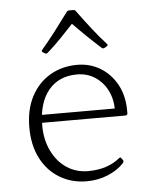

<svg xmlns="http://www.w3.org/2000/svg" viewBox="-53 -775 643 825"><g transform="rotate(-5 268.5 -362.0)"><path d="M288 7Q223 7 171.5 -24Q120 -55 91 -111.5Q62 -168 62 -245Q62 -322 91.5 -378Q121 -434 172.5 -464.5Q224 -495 290 -495Q346 -495 390.5 -467.5Q435 -440 461 -392Q487 -344 487 -280Q487 -277 487 -273.5Q487 -270 487 -267Q485 -260 478 -260H104V-294H452L434 -274Q434 -277 434.5 -280.5Q435 -284 435 -287Q435 -335 416 -372.5Q397 -410 363 -432Q329 -454 286 -454Q207 -454 162.5 -400Q118 -346 118 -248Q118 -187 141.5 -138.5Q165 -90 205.5 -63Q246 -36 298 -36Q381 -36 435 -80Q441 -85 444 -79L451 -70Q454 -64 450 -58Q422 -28 379.5 -10.5Q337 7 288 7ZM147 -562Q142 -567 146 -572Q175 -606 203.5 -643Q232 -680 265 -725Q269 -731 276 -731H294Q302 -731 305 -725Q338 -680 367 -643Q396 -606 426 -573Q431 -568 425 -564Q422 -562 419.5 -560.5Q417 -559 413 -557Q406 -554 401 -559Q372 -585 339.5 -616.5Q307 -648 273 -683H293Q260 -648 229.5 -616Q199 -584 169 -558Q164 -553 157 -556Q154 -558 152 -559.5Q150 -561 147 -562Z"/></g></svg>

Font: Hahmlet ExtraLight
Style: Regular
Weight: 250
Designer: Minjoo Ham & Mark Frömberg
Foundry: hypertype
Version: Version 1.002